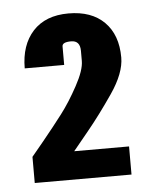

<svg xmlns="http://www.w3.org/2000/svg" viewBox="-41 -777 422 528"><g transform="rotate(-5 170.0 -512.5)"><path d="M143.1 -652.3V-601.1H34.2Q34.2 -665.5 68.8 -703.4Q103.5 -741.2 167 -741.2Q230.5 -741.2 265.9 -705.8Q301.3 -670.4 301.3 -607.9Q301.3 -564.9 263.7 -510Q226.1 -455.1 191.7 -413.3Q157.2 -371.6 149.9 -362.3H301.3V-284.7H34.2V-356.9Q35.2 -357.9 66.7 -396.2Q98.1 -434.6 122.3 -466.3Q146.5 -498 169.4 -540.3Q192.4 -582.5 192.4 -607.9V-635.7Q192.4 -664.1 167.7 -664.1Q143.1 -664.1 143.1 -652.3Z"/></g></svg>

Font: Oswald-Bold
Style: Bold
Weight: 700
Designer: vernon adams
Foundry: vernon adams
Version: Version 2.002; ttfautohint (v0.92.18-e454-dirty) -l 8 -r 50 